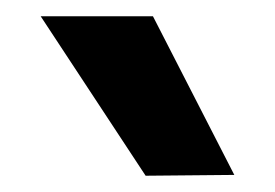

<svg xmlns="http://www.w3.org/2000/svg" viewBox="-20 -831 338 236"><path d="M30 -811H168L268 -616L159 -615Z"/></svg>

Font: Lopes Sans
Style: Bold
Weight: 700
Designer: Gabriel Lam, Diego Maldonado
Foundry: TypeRant, Foresti Design
Version: Version 4.000